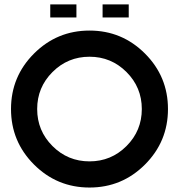

<svg xmlns="http://www.w3.org/2000/svg" viewBox="-20 -840 802 860"><path d="M380.9 0Q235.4 0 132.3 -103Q29.3 -206.1 29.3 -351.6Q29.3 -497.1 132.3 -600.1Q235.4 -703.1 380.9 -703.1Q526.4 -703.1 629.4 -600.1Q732.4 -497.1 732.4 -351.6Q732.4 -206.1 629.4 -103Q526.4 0 380.9 0ZM380.9 -117.2Q478 -117.2 546.6 -185.8Q615.2 -254.4 615.2 -351.6Q615.2 -448.7 546.6 -517.3Q478 -585.9 380.9 -585.9Q283.7 -585.9 215.1 -517.3Q146.5 -448.7 146.5 -351.6Q146.5 -254.4 215.1 -185.8Q283.7 -117.2 380.9 -117.2ZM556.6 -761.7H439.5V-820.3H556.6ZM322.3 -761.7H205.1V-820.3H322.3Z"/></svg>

Font: Gerhaus
Style: Regular
Weight: 400
Designer: GGBotNet
Foundry: GGBotNet
Version: 1.01